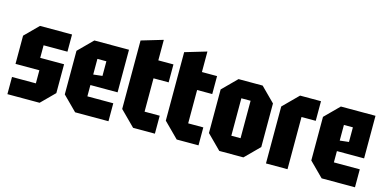

<svg xmlns="http://www.w3.org/2000/svg" viewBox="-68 -1073 2919 1446"><g transform="rotate(15 1392.0 -350.0)"><path d="M32 0V-134H218V-236H32V-456L136 -560H386V-426H200V-328H386V-103L283 0Z M450 -110V-450L560 -560H830V-228H618V-140H820V0H560ZM618 -310 688 -318V-432H618Z M896 -650 1064 -700V-540H1182V-400H1064V-140H1182V0H1012L896 -116Z M1236 -650 1404 -700V-540H1522V-400H1404V-140H1522V0H1352L1236 -116Z M1574 -110V-450L1684 -560H1872L1982 -450V-110L1872 0H1684ZM1742 -134H1814V-426H1742Z M2048 0V-444L2164 -560H2327V-407H2216V0Z M2372 -110V-450L2482 -560H2752V-228H2540V-140H2742V0H2482ZM2540 -310 2610 -318V-432H2540Z"/></g></svg>

Font: Tektur Condensed
Style: Bold
Weight: 700
Width: 3
Designer: Adam Jagosz
Foundry: Adam Jagosz
Version: Version 1.005;gftools[0.9.30]